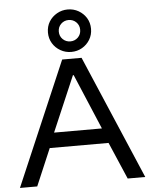

<svg xmlns="http://www.w3.org/2000/svg" viewBox="-61 -993 816 1043"><g transform="rotate(-5 346.5 -471.5)"><path d="M5 0 294.2 -675H400L688.3 0H592.5L505.8 -201.7H185L99.2 0ZM215.8 -283.3H476.7L349.2 -585H345ZM347.5 -711.7Q315.8 -711.7 288.8 -727.1Q261.7 -742.5 245.8 -768.8Q230 -795 230 -827.5Q230 -860.8 245.8 -886.7Q261.7 -912.5 288.8 -927.9Q315.8 -943.3 347.5 -943.3Q380 -943.3 406.7 -927.9Q433.3 -912.5 449.2 -886.7Q465 -860.8 465 -827.5Q465 -795 449.2 -768.8Q433.3 -742.5 406.7 -727.1Q380 -711.7 347.5 -711.7ZM347.5 -769.2Q371.7 -769.2 388.8 -785.8Q405.8 -802.5 405.8 -827.5Q405.8 -852.5 388.8 -869.2Q371.7 -885.8 347.5 -885.8Q323.3 -885.8 306.2 -869.2Q289.2 -852.5 289.2 -827.5Q289.2 -802.5 306.2 -785.8Q323.3 -769.2 347.5 -769.2Z"/></g></svg>

Font: Funnel Display
Style: Regular
Weight: 400
Designer: NORD ID, Kristian Moeller
Foundry: Dicotype
Version: Version 1.000